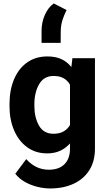

<svg xmlns="http://www.w3.org/2000/svg" viewBox="-20 -857 611 1085"><path d="M33.7 -257.8V-268.1Q33.7 -348.6 59.6 -409.4Q85.4 -470.2 133.5 -504.2Q181.6 -538.1 247.6 -538.1Q294.4 -538.1 327.6 -522.5Q360.8 -506.8 383.3 -478L389.2 -528.3H516.6V-17.6Q516.6 54.7 484.6 105Q452.6 155.3 395.5 181.6Q338.4 208 262.7 208Q230 208 192.9 199.2Q155.8 190.4 122.3 171.9Q88.9 153.3 66.4 125L128.4 42Q152.8 70.3 185.1 86.2Q217.3 102.1 256.3 102.1Q313 102.1 344.2 71Q375.5 40 375.5 -16.6V-46.4Q352.1 -20 320.3 -5.1Q288.6 9.8 246.6 9.8Q181.2 9.8 133.3 -25.1Q85.4 -60.1 59.6 -120.6Q33.7 -181.2 33.7 -257.8ZM174.3 -268.1V-257.8Q174.3 -192.4 200.7 -146.7Q227.1 -101.1 282.2 -101.1Q316.4 -101.1 339.4 -114.3Q362.3 -127.4 375.5 -150.4V-378.4Q362.3 -401.9 339.6 -414.8Q316.9 -427.7 283.2 -427.7Q228 -427.7 201.2 -381.3Q174.3 -335 174.3 -268.1ZM214.8 -614.7V-681.2Q214.8 -731.9 234.1 -774.2Q253.4 -816.4 283.7 -837.4L356.4 -800.3Q344.2 -777.3 333.7 -745.8Q323.2 -714.4 323.2 -675.8L322.8 -614.7Z"/></svg>

Font: Vazirmatn UI FD
Style: Bold
Weight: 700
Designer: Saber Rastikerdar
Foundry: Saber Rastikerdar
Version: Version 33.003